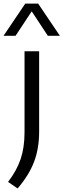

<svg xmlns="http://www.w3.org/2000/svg" viewBox="-57 -832 358 1084"><path d="M42.5 232 -11.5 195Q37.5 131.5 59.5 66Q81.5 0.5 81.5 -85V-542.5H164V-89Q164 6 135.5 81.2Q107 156.5 42.5 232ZM-37 -630 85.5 -811.5H158.5L281 -630H213L122 -768L31 -630Z"/></svg>

Font: Encode Sans SemiExpanded SemiExpanded
Style: Regular
Weight: 400
Width: 6
Designer: Multiple Designers
Foundry: Impallari Type
Version: Version 3.000; ttfautohint (v1.8.3) -l 8 -r 50 -G 200 -x 14 